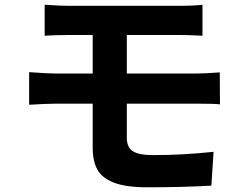

<svg xmlns="http://www.w3.org/2000/svg" viewBox="-20 -759 1040 817"><path d="M268.2 -734.2H750.6Q803 -734.2 841.6 -738.8V-607L818.4 -608Q778.4 -610 750.6 -610H268.2Q215.2 -610 170 -607V-738.8Q240 -734.2 268.2 -734.2ZM519.6 -172.4Q519.6 -131.8 545.5 -115.4Q571.4 -99 631.8 -99Q758.4 -99 888.8 -113L879.4 31Q755.8 38 606.6 38Q515.8 38 464.8 18.2Q413.8 -1.6 394.1 -37.8Q374.4 -74 374.4 -130.4V-386.8V-640.4L519.6 -640.2V-381.6ZM215.8 -446.2H815.8Q850.8 -446.2 915.2 -451L916 -315Q891.6 -317.8 830 -317.8H819.2H215.8Q175.8 -317.8 104 -313.2V-452Q182.2 -446.2 215.8 -446.2Z"/></svg>

Font: 寒蝉端黑体 Light
Style: Regular
Weight: 300
Designer: ChillDuanSans {Warren2060}; 
Source Han Sans {Ryoko NISHIZUKA 西塚涼子 (kana, bopomofo & ideographs); Paul D. Hunt (Latin, G
Foundry: ChillType&Adobe
Version: Version 1.300;Glyphs 3.3 (3306)